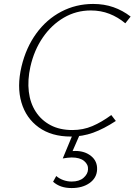

<svg xmlns="http://www.w3.org/2000/svg" viewBox="-20 -685 682 973"><path d="M339 7Q241 7 176.5 -39.5Q112 -86 88.5 -166Q65 -246 89 -348Q112 -444 164 -515.5Q216 -587 290.5 -626Q365 -665 452 -665Q508 -665 555 -648.5Q602 -632 642 -601L615 -567Q578 -598 534.5 -615Q491 -632 440 -632Q366 -632 303.5 -595.5Q241 -559 197 -495Q153 -431 134 -347Q119 -279 126 -220.5Q133 -162 161.5 -118.5Q190 -75 236.5 -50.5Q283 -26 347 -26Q401 -26 448 -46Q495 -66 544 -102L567 -72Q506 -32 452 -12.5Q398 7 339 7ZM347 0H383L341 96L315 87Q324 84 336.5 82Q349 80 362 80Q410 80 442 106Q474 132 472 175Q470 217 434 242.5Q398 268 343 268Q313 268 290 260Q267 252 249 236L265 207Q280 220 300.5 227.5Q321 235 343 235Q382 235 403.5 216Q425 197 426 174Q428 149 406.5 131Q385 113 343 113Q334 113 322 114.5Q310 116 298 118Z"/></svg>

Font: Ysabeau Office ExtraLight
Style: Italic
Weight: 250
Italic angle: -12°
Designer: Christian Thalmann (Catharsis Fonts)
Version: Version 2.001;gftools[0.9.30]; featfreeze: tnum,lnum,ss02